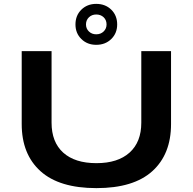

<svg xmlns="http://www.w3.org/2000/svg" viewBox="-20 -948 984 980"><path d="M471.2 -719.2Q425.3 -719.2 395.3 -748.8Q365.2 -778.3 365.2 -823.2Q365.2 -869.1 395.3 -898.7Q425.3 -928.2 471.2 -928.2Q517.6 -928.2 547.9 -898.7Q578.1 -869.1 578.1 -823.2Q578.1 -778.3 547.9 -748.8Q517.6 -719.2 471.2 -719.2ZM471.2 -772.9Q494.1 -772.9 509 -787.4Q523.9 -801.8 523.9 -823.2Q523.9 -845.7 509 -859.9Q494.1 -874 471.2 -874Q448.7 -874 433.8 -859.6Q418.9 -845.2 418.9 -823.2Q418.9 -801.8 433.8 -787.4Q448.7 -772.9 471.2 -772.9ZM90.8 -314.9V-687H243.2V-321.8Q243.2 -222.7 302.7 -168.9Q362.3 -115.2 472.2 -115.2Q581.5 -115.2 641.4 -169.2Q701.2 -223.1 701.2 -321.8V-687H853V-314.9Q853 -160.6 757.3 -74.2Q661.6 12.2 472.2 12.2Q282.7 12.2 186.8 -74.2Q90.8 -160.6 90.8 -314.9Z"/></svg>

Font: Archivo Expanded SemiBold
Style: Regular
Weight: 600
Width: 7
Designer: Hector Gatti
Foundry: Omnibus-Type
Version: Version 2.001